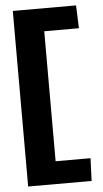

<svg xmlns="http://www.w3.org/2000/svg" viewBox="-56 -742 471 877"><g transform="rotate(-5 179.5 -303.5)"><path d="M37 99H328L332 -5H172V-601H331L327 -706H37Z"/></g></svg>

Font: Kanit Medium
Style: Regular
Weight: 500
Designer: Katatrad Team
Foundry: CadsonDemak
Version: Version 1.000;PS 001.000;hotconv 1.0.88;makeotf.lib2.5.64775